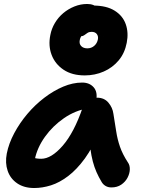

<svg xmlns="http://www.w3.org/2000/svg" viewBox="-20 -935 721 965"><path d="M152 10Q101 10 66.5 -13.5Q32 -37 18.5 -76.5Q5 -116 14 -163Q24 -214 51.5 -265.5Q79 -317 117.5 -362.5Q156 -408 202.5 -443.5Q249 -479 297.5 -499.5Q346 -520 393 -520Q430 -520 451 -496Q472 -472 463 -428Q460 -412 449 -403Q438 -394 424 -391Q358 -380 301.5 -341Q245 -302 206 -247.5Q167 -193 155 -134Q152 -117 151.5 -102.5Q151 -88 155 -66L107 -168Q128 -150 145 -143.5Q162 -137 187 -137Q238 -137 295 -202.5Q352 -268 395 -393Q404 -417 425 -430.5Q446 -444 468 -444Q504 -444 525 -419Q546 -394 550 -363Q558 -315 564 -275Q570 -235 583 -197.5Q596 -160 622 -120Q633 -105 632.5 -84Q632 -63 621 -42Q610 -21 589.5 -7Q569 7 540 7Q523 7 510.5 -0.5Q498 -8 491 -20Q476 -45 465 -70Q454 -95 446.5 -123.5Q439 -152 434 -189Q429 -226 426 -274L480 -278Q447 -194 406.5 -138.5Q366 -83 322.5 -50Q279 -17 236 -3.5Q193 10 152 10ZM406 -556Q342 -556 299.5 -584.5Q257 -613 239.5 -659Q222 -705 233 -759Q239 -791 256 -819.5Q273 -848 298 -869Q323 -890 354 -902.5Q385 -915 418 -915Q453 -915 471 -894.5Q489 -874 483 -846Q479 -828 466.5 -812.5Q454 -797 432 -787Q406 -775 394.5 -761Q383 -747 381 -734Q377 -715 388 -703.5Q399 -692 419 -692Q439 -692 453.5 -704.5Q468 -717 472 -737Q475 -753 466.5 -764Q458 -775 440 -775Q428 -775 419.5 -769.5Q411 -764 404 -758.5Q397 -753 388 -753Q348 -753 335 -766Q322 -779 329 -810Q337 -852 368.5 -879.5Q400 -907 449 -907Q515 -907 556 -881.5Q597 -856 612 -813.5Q627 -771 617 -720Q607 -668 576.5 -631.5Q546 -595 501.5 -575.5Q457 -556 406 -556Z"/></svg>

Font: Shantell Sans Light
Style: Bold Italic
Weight: 700
Italic angle: -11°
Version: Version 1.011;[c5ecc13dd]